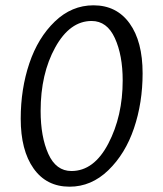

<svg xmlns="http://www.w3.org/2000/svg" viewBox="-20 -693 614 723"><path d="M242 10Q155 10 106.5 -58.5Q58 -127 58 -246Q58 -358 90.5 -454.5Q123 -551 186.5 -612Q250 -673 332 -673Q419 -673 468 -605Q517 -537 517 -417Q517 -306 484.5 -210Q452 -114 388 -52Q324 10 242 10ZM133 -275Q133 -178 162 -113.5Q191 -49 249 -49Q334 -49 388 -152.5Q442 -256 442 -390Q442 -485 412.5 -549.5Q383 -614 325 -614Q243 -614 188 -514.5Q133 -415 133 -275Z"/></svg>

Font: Overlock
Style: Italic
Weight: 400
Designer: Dario Muhafara
Foundry: Dario Manuel Muhafara
Version: Version 1.002